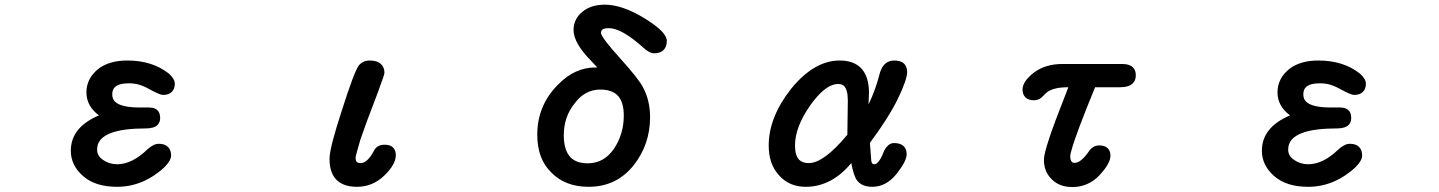

<svg xmlns="http://www.w3.org/2000/svg" viewBox="-20 -752 6040 806"><path d="M395.5 -267.6Q342.8 -306.6 342.8 -364.3Q342.8 -421.9 391.6 -461.9Q437.5 -498 514.6 -498Q619.1 -498 688.5 -443.4Q713.9 -420.9 713.9 -400.4Q713.9 -378.9 701.2 -366.2Q688.5 -353.5 664.1 -353.5Q651.4 -353.5 606.4 -377.9Q584 -390.6 564 -396.5Q543.9 -402.3 520.5 -402.3Q478.5 -402.3 461.9 -385.7Q451.2 -375 451.2 -356Q451.2 -336.9 462.9 -325.2Q474.6 -313.5 500.5 -307.1Q526.4 -300.8 565.4 -300.8H605.5Q634.8 -300.8 646.5 -282.2Q652.3 -271.5 652.3 -255.4Q652.3 -239.3 641.6 -227.5Q626 -212.9 592.8 -212.9Q402.3 -212.9 388.7 -136.7Q387.7 -129.9 387.7 -123Q387.7 -97.7 412.1 -81.1Q438.5 -62.5 471.7 -62.5Q534.2 -62.5 597.7 -124Q624 -148.4 646.5 -148.4Q671.9 -148.4 685.1 -135.3Q698.2 -122.1 698.2 -99.6Q698.2 -78.1 671.9 -51.8Q654.3 -34.2 628.9 -17.1Q603.5 0 578.1 10.7Q527.3 32.2 471.7 32.2Q379.9 32.2 329.1 -12.7Q277.3 -57.6 277.3 -119.1Q277.3 -217.8 395.5 -267.6Z M1363.3 -85Q1363.3 -130.9 1415 -288.1Q1465.8 -448.2 1486.3 -477.5Q1503.9 -498 1531.2 -498Q1574.2 -498 1587.9 -471.7Q1593.8 -460.9 1593.8 -446.3Q1593.8 -439.5 1583 -411.1Q1564.5 -358.4 1553.7 -331.1Q1520.5 -246.1 1493.2 -167Q1472.7 -96.7 1472.7 -90.8Q1472.7 -85 1473.6 -81.1Q1474.6 -75.2 1477.5 -72.3Q1482.4 -67.4 1494.1 -67.4Q1522.5 -67.4 1549.8 -119.1Q1562.5 -144.5 1594.7 -144.5Q1618.2 -144.5 1629.9 -132.8Q1641.6 -121.1 1641.6 -100.6Q1641.6 -61.5 1592.8 -14.6Q1543.9 32.2 1478.5 32.2Q1421.9 32.2 1392.6 2.9Q1363.3 -26.4 1363.3 -85Z M2235.4 -186.5Q2235.4 -310.5 2324.2 -398.4Q2393.6 -468.8 2479.5 -468.8Q2483.4 -468.8 2487.3 -468.8L2461.9 -496.1Q2387.7 -571.3 2387.7 -626Q2387.7 -671.9 2424.3 -702.1Q2460.9 -732.4 2518.6 -732.4Q2591.8 -732.4 2684.6 -675.8Q2767.6 -625 2777.3 -590.8Q2779.3 -585.9 2779.3 -580.1Q2779.3 -555.7 2765.6 -542Q2752 -528.3 2726.6 -528.3Q2705.1 -528.3 2678.7 -553.7Q2588.9 -633.8 2536.1 -633.8Q2514.6 -633.8 2507.8 -627Q2502.9 -622.1 2502.9 -612.3Q2507.8 -590.8 2584.5 -505.9Q2661.1 -420.9 2679.7 -384.8Q2709 -329.1 2709 -259.8Q2709 -145.5 2639.6 -57.6Q2567.4 32.2 2451.2 32.2Q2352.5 32.2 2293.9 -28.3Q2235.4 -85 2235.4 -186.5ZM2598.6 -266.6Q2598.6 -325.2 2572.3 -351.6Q2547.9 -376 2500 -376Q2435.5 -376 2392.6 -318.4Q2392.6 -318.4 2392.6 -318.4Q2346.7 -261.7 2346.7 -184.6Q2346.7 -120.1 2376 -90.8Q2400.4 -66.4 2447.3 -66.4Q2515.6 -66.4 2557.6 -127.9Q2598.6 -189.5 2598.6 -266.6Z M3553.7 -67.4Q3470.7 32.2 3362.3 32.2Q3292 32.2 3249 -17.6Q3207 -63.5 3207 -141.6Q3207 -259.8 3300.8 -378.9Q3397.5 -498 3504.9 -498Q3562.5 -498 3593.8 -466.8Q3627.9 -432.6 3627.9 -361.3Q3627.9 -361.3 3626 -313.5Q3655.3 -374 3671.9 -439.5Q3682.6 -482.4 3711.9 -494.1Q3721.7 -498 3733.4 -498Q3781.2 -498 3787.1 -460Q3788.1 -455.1 3788.1 -450.2Q3788.1 -418 3749 -336.9Q3709 -255.9 3631.8 -152.3L3637.7 -75.2Q3639.6 -68.4 3642.1 -65.4Q3644.5 -62.5 3650.9 -62.5Q3657.2 -62.5 3665 -70.3Q3676.8 -82 3687.5 -109.4Q3694.3 -127.9 3706.1 -139.6Q3717.8 -151.4 3732.4 -151.4Q3773.4 -151.4 3783.2 -123Q3786.1 -114.3 3786.1 -104.5Q3786.1 -76.2 3744.1 -22.5Q3700.2 32.2 3641.6 32.2Q3598.6 32.2 3578.1 5.9Q3563.5 -13.7 3553.7 -67.4ZM3523.4 -390.6Q3514.6 -399.4 3498 -399.4Q3481.4 -399.4 3461.9 -389.6Q3423.8 -369.1 3381.8 -310.5Q3317.4 -218.8 3317.4 -141.6Q3317.4 -98.6 3335 -81.1Q3348.6 -67.4 3375 -67.4Q3438.5 -67.4 3537.1 -186.5L3539.1 -329.1Q3539.1 -375 3523.4 -390.6Z M4593.8 -141.6Q4618.2 -141.6 4629.9 -129.9Q4641.6 -118.2 4641.6 -98.6Q4641.6 -65.4 4594.7 -15.6Q4547.9 33.2 4481.4 33.2Q4427.7 33.2 4395.5 1Q4362.3 -31.2 4362.3 -80.1Q4362.3 -116.2 4410.2 -244.1L4464.8 -385.7H4458Q4389.6 -384.8 4364.3 -354.5Q4344.7 -331.1 4320.8 -331.1Q4296.9 -331.1 4284.7 -343.3Q4272.5 -355.5 4272.5 -376Q4272.5 -410.2 4320.3 -447.3Q4368.2 -483.4 4440.4 -483.4H4692.4Q4721.7 -483.4 4736.3 -468.8Q4748 -457 4748 -436Q4748 -415 4735.4 -402.3Q4718.8 -385.7 4681.6 -385.7H4577.1Q4496.1 -188.5 4478.5 -123Q4472.7 -103.5 4472.7 -97.7Q4472.7 -73.2 4484.4 -69.3Q4487.3 -68.4 4491.2 -68.4Q4516.6 -68.4 4547.9 -112.3Q4566.4 -141.6 4593.8 -141.6Z M5395.5 -267.6Q5342.8 -306.6 5342.8 -364.3Q5342.8 -421.9 5391.6 -461.9Q5437.5 -498 5514.6 -498Q5619.1 -498 5688.5 -443.4Q5713.9 -420.9 5713.9 -400.4Q5713.9 -378.9 5701.2 -366.2Q5688.5 -353.5 5664.1 -353.5Q5651.4 -353.5 5606.4 -377.9Q5584 -390.6 5564 -396.5Q5543.9 -402.3 5520.5 -402.3Q5478.5 -402.3 5461.9 -385.7Q5451.2 -375 5451.2 -356Q5451.2 -336.9 5462.9 -325.2Q5474.6 -313.5 5500.5 -307.1Q5526.4 -300.8 5565.4 -300.8H5605.5Q5634.8 -300.8 5646.5 -282.2Q5652.3 -271.5 5652.3 -255.4Q5652.3 -239.3 5641.6 -227.5Q5626 -212.9 5592.8 -212.9Q5402.3 -212.9 5388.7 -136.7Q5387.7 -129.9 5387.7 -123Q5387.7 -97.7 5412.1 -81.1Q5438.5 -62.5 5471.7 -62.5Q5534.2 -62.5 5597.7 -124Q5624 -148.4 5646.5 -148.4Q5671.9 -148.4 5685.1 -135.3Q5698.2 -122.1 5698.2 -99.6Q5698.2 -78.1 5671.9 -51.8Q5654.3 -34.2 5628.9 -17.1Q5603.5 0 5578.1 10.7Q5527.3 32.2 5471.7 32.2Q5379.9 32.2 5329.1 -12.7Q5277.3 -57.6 5277.3 -119.1Q5277.3 -217.8 5395.5 -267.6Z"/></svg>

Font: FakePearl
Style: SemiBold
Weight: 400
Version: Version 1.2